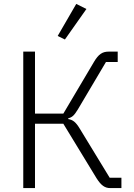

<svg xmlns="http://www.w3.org/2000/svg" viewBox="-20 -962 684 982"><path d="M99 -698H159V-381H304L461 -646C484 -685 504 -698 536 -698H582V-645H522L378 -402C359 -371 349 -362 329 -357V-353C352 -349 367 -339 388 -304L541 -53H601V0H544C516 0 497 -14 474 -50L304 -329H159V0H99ZM312 -760 275 -778 370 -942 422 -916Z"/></svg>

Font: Plexus Sans Light
Style: Regular
Weight: 300
Version: Version 2.001;PS 002.001;hotconv 1.0.70;makeotf.lib2.5.58329